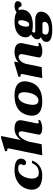

<svg xmlns="http://www.w3.org/2000/svg" viewBox="1205 -1962 944 3394"><g transform="rotate(-90 1677.0 -265.0)"><path d="M21 -172Q21 -203 28 -235Q43 -305 87 -360.5Q131 -416 201.5 -448Q272 -480 361 -480Q570 -480 570 -367Q570 -357 566 -335Q561 -314 541.5 -295Q522 -276 500 -276Q477 -276 465.5 -287Q454 -298 454 -314Q454 -321 455 -324Q457 -331 463 -343Q472 -357 472 -371Q472 -389 453 -402.5Q434 -416 398 -416Q328 -416 284 -365Q240 -314 224 -234Q217 -203 217 -172Q217 -116 242 -83.5Q267 -51 317 -51Q379 -51 421.5 -79.5Q464 -108 490 -172H536Q512 -93 444.5 -41.5Q377 10 276 10Q150 10 85.5 -36Q21 -82 21 -172Z M1256 -61 1249 -28Q1223 -10 1182.5 0Q1142 10 1103 10Q1059 10 1026.5 -4Q994 -18 994 -51Q994 -55 996 -65L1049 -324Q1053 -343 1053 -360Q1053 -408 1010 -408Q981 -408 952.5 -377.5Q924 -347 901.5 -303.5Q879 -260 870 -225L824 0L629 10L749 -574Q750 -578 750 -585Q750 -611 722 -611Q718 -611 704 -608L702 -648L933 -717H970L899 -368Q934 -418 985 -449Q1036 -480 1094 -480Q1249 -480 1249 -378Q1249 -363 1246 -345L1193 -89Q1191 -79 1191 -75Q1191 -53 1214 -53Q1223 -53 1236.5 -56.5Q1250 -60 1256 -61Z M1329 -171Q1329 -203 1336 -235Q1361 -356 1449 -418Q1537 -480 1684 -480Q1810 -480 1873.5 -434.5Q1937 -389 1937 -300Q1937 -272 1929 -235Q1905 -114 1817.5 -52Q1730 10 1583 10Q1457 10 1393 -35.5Q1329 -81 1329 -171ZM1736 -235Q1744 -281 1744 -311Q1744 -362 1724.5 -387.5Q1705 -413 1669 -413Q1621 -413 1584.5 -368Q1548 -323 1530 -235Q1521 -192 1521 -160Q1521 -108 1540.5 -82.5Q1560 -57 1597 -57Q1645 -57 1682 -102Q1719 -147 1736 -235Z M2620 -60 2613 -27Q2587 -9 2546.5 1Q2506 11 2467 11Q2423 11 2390.5 -3Q2358 -17 2358 -50Q2358 -54 2360 -64L2413 -324Q2417 -340 2417 -356Q2417 -408 2364 -408Q2347 -408 2323.5 -394.5Q2300 -381 2277.5 -350Q2255 -319 2243 -269L2188 0L1993 10L2064 -337L2066 -349Q2066 -374 2038 -374Q2034 -374 2019 -371L2018 -411L2249 -480H2286L2271 -406Q2303 -444 2352.5 -462Q2402 -480 2449 -480Q2532 -480 2572 -451Q2612 -422 2612 -370Q2612 -356 2609 -339L2557 -88Q2555 -78 2555 -74Q2555 -52 2578 -52Q2587 -52 2600.5 -55.5Q2614 -59 2620 -60Z M3354 -425Q3354 -418 3353 -414Q3348 -386 3330 -370.5Q3312 -355 3286 -355Q3270 -355 3264 -361.5Q3258 -368 3253 -382Q3248 -396 3241.5 -403Q3235 -410 3218 -410Q3211 -410 3193 -405Q3205 -383 3205 -352Q3205 -333 3201 -317Q3185 -238 3115 -197.5Q3045 -157 2927 -157Q2863 -157 2818 -169Q2797 -153 2797 -134Q2797 -125 2804.5 -119.5Q2812 -114 2825 -114H3024Q3090 -114 3129 -87Q3168 -60 3168 -10Q3168 3 3165 18Q3149 94 3070 140.5Q2991 187 2850 187Q2634 187 2634 86Q2634 47 2658 22.5Q2682 -2 2719 -14Q2679 -32 2679 -75Q2679 -89 2681 -96Q2691 -145 2766 -190Q2714 -222 2714 -283Q2714 -299 2717 -317Q2734 -397 2804.5 -438.5Q2875 -480 2993 -480Q3102 -480 3156 -444Q3187 -465 3214.5 -472.5Q3242 -480 3272 -480Q3307 -480 3330.5 -464.5Q3354 -449 3354 -425ZM3017 -364Q3017 -415 2980 -415Q2928 -415 2908 -317Q2902 -292 2902 -271Q2902 -220 2939 -220Q2991 -220 3011 -317Q3017 -343 3017 -364ZM2792 13Q2770 27 2764 59L2763 72Q2763 99 2789.5 113Q2816 127 2864 127Q2916 127 2949 109Q2982 91 2988 58Q2989 54 2989 48Q2989 13 2943 13Z"/></g></svg>

Font: Taviraj Black
Style: Italic
Weight: 900
Italic angle: -12°
Designer: Katatrad Team
Foundry: CadsonDemak
Version: Version 1.001